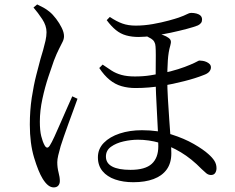

<svg xmlns="http://www.w3.org/2000/svg" viewBox="-20 -786 1040 848"><path d="M465.1 -711.1Q495.2 -691 520.7 -682Q546.3 -672.9 579.6 -672.9Q616.4 -672.9 655.1 -679.7Q693.8 -686.6 724.8 -695.1Q755.9 -703.6 769 -708.2Q794.1 -717.2 805.2 -723.1Q816.4 -729.1 824 -729.1Q836.9 -729.1 847.8 -726.2Q858.7 -723.4 865.6 -717Q872.4 -710.6 872.4 -699.7Q872.6 -690.9 867.8 -684.6Q863.1 -678.3 854.3 -673.9Q838.1 -667.2 805.8 -658.6Q773.6 -650 734.5 -641.6Q695.4 -633.3 657.6 -628Q619.8 -622.7 592.5 -622.7Q561.8 -622.7 537.1 -629.7Q512.3 -636.6 491.9 -653.2Q471.5 -669.8 451.3 -697ZM433.3 -500.7Q453.9 -486.5 472.7 -474.3Q491.5 -462.1 516.2 -455.2Q540.9 -448.3 575.8 -448.3Q613.2 -448.3 644.3 -453.3Q675.4 -458.4 696.4 -462.4Q734.2 -470.2 766.4 -480.4Q798.5 -490.6 820.8 -500.4Q840.9 -508.9 849.3 -513.7Q857.6 -518.6 861.2 -518.6Q867 -518.6 875.8 -517.2Q884.5 -515.8 892.6 -512.1Q900.6 -508.4 906.1 -502.7Q911.6 -497 911.6 -488.2Q911.6 -478.7 904.3 -469.6Q896.9 -460.6 878.2 -454.1Q843.3 -440.1 793.1 -427.4Q742.9 -414.7 698.1 -407Q666.5 -402.2 637.8 -399.7Q609.1 -397.2 578.5 -397.2Q545.4 -397.2 516.9 -405.4Q488.4 -413.6 464.4 -433.2Q440.3 -452.7 418.4 -485.6ZM614.5 -630.6 646.4 -644.6Q662.5 -642.1 676.3 -638.4Q690.2 -634.8 702.2 -630.4Q714.3 -626 724.1 -619Q732.8 -612.8 734.4 -605.2Q736 -597.5 732 -584.3Q723.8 -557.1 721.3 -519.1Q718.8 -481.1 718.8 -435.5Q718.8 -396.9 721.6 -349.9Q724.4 -302.9 727.7 -255.6Q731 -208.2 733.9 -169.5Q736.7 -130.8 736.7 -108.8Q736.7 -65.9 716.4 -37.6Q696.1 -9.4 658.4 4.7Q620.8 18.8 568.9 18.8Q523.9 18.8 488.5 6.6Q453.1 -5.5 432.8 -30.2Q412.4 -54.8 412.4 -91.2Q412.4 -128.3 438.5 -155.1Q464.6 -181.8 508.8 -196.4Q553 -210.9 606.9 -210.9Q678.3 -210.9 736.3 -192.6Q794.2 -174.2 836.1 -150Q878 -125.8 900.3 -105.5Q917.8 -90.2 927 -75.6Q936.2 -61 936.2 -43.2Q936.2 -30.7 930.3 -21.9Q924.4 -13.1 912 -13.1Q900.7 -13.1 891.2 -20.7Q881.8 -28.4 870.9 -39Q826 -85.1 778.8 -113.4Q731.6 -141.7 684.3 -155.3Q636.9 -168.9 589.3 -168.9Q558.7 -168.9 525.8 -161.5Q493 -154.1 470.4 -137.9Q447.8 -121.8 447.8 -94.5Q447.8 -65.2 475.5 -50.5Q503.2 -35.8 556.5 -35.8Q621.3 -35.8 650.3 -62.4Q679.2 -88.9 679.2 -139.9Q679.2 -165.1 677.6 -203.7Q675.9 -242.2 673.4 -285.5Q670.9 -328.8 669.2 -369.8Q667.5 -410.7 667.5 -440.5Q667.5 -466.1 667.8 -492.9Q668.1 -519.8 668.1 -543.1Q668.1 -566.3 667 -580.2Q666 -604.1 647.6 -615.3Q629.3 -626.6 614.5 -630.6ZM127.9 -752.8 144.1 -766.4Q158.1 -760 171.9 -752.4Q185.7 -744.8 198.5 -734.3Q213.2 -722.3 227.9 -702.9Q242.6 -683.6 252.6 -663.1Q262.7 -642.6 262.7 -626.3Q262.7 -613.8 256.5 -601.4Q250.4 -589 240.5 -569.6Q230.5 -550.3 218.1 -518.2Q208.5 -491.6 193.6 -446.6Q178.6 -401.7 167.3 -349.5Q156 -297.3 156 -248.8Q156 -209.1 162.1 -184.8Q168.1 -160.4 176.8 -144.5Q182.1 -134.7 188 -134.1Q193.9 -133.5 200.1 -143.5Q207.9 -155.3 220.6 -183Q233.3 -210.7 248 -244.6Q262.7 -278.5 276.7 -310Q290.6 -341.6 299.2 -360.6L322.3 -349.8Q315.1 -329.2 304.4 -300.3Q293.8 -271.3 282.4 -240.3Q271.1 -209.2 262 -182.8Q253 -156.3 248 -140.8Q241.4 -117.8 237.2 -99.9Q233 -82 233 -69.6Q233 -45.7 238.6 -24.4Q244.3 -3.2 244.3 13.5Q244.3 25.8 237.4 33.8Q230.5 41.7 217.3 41.7Q204.4 41.7 192.5 32.3Q180.6 22.9 168.7 3.9Q149.6 -26.9 130.6 -89.7Q111.7 -152.4 111.7 -235.6Q111.7 -297.7 120.2 -354Q128.8 -410.3 140.4 -455.2Q152 -500.2 159 -526.3Q164.2 -543.4 170.3 -564.3Q176.3 -585.2 180.9 -605.9Q185.5 -626.6 185.5 -643.9Q185.5 -672.7 166.6 -701.3Q147.8 -729.9 127.9 -752.8Z"/></svg>

Font: Noto Serif TC
Style: Regular
Weight: 200
Designer: Ryoko NISHIZUKA 西塚涼子 (kana & ideographs); Frank Grießhammer (Latin, Greek & Cyrillic); Wenlong ZHANG 张文龙 (bopomofo); San
Foundry: Adobe
Version: Version 2.001;hotconv 1.1.0;makeotfexe 2.6.0